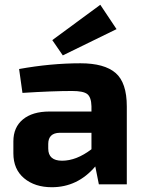

<svg xmlns="http://www.w3.org/2000/svg" viewBox="-20 -772 607 804"><path d="M243 -540 199 -604 400 -752 468 -650ZM74 -383 60 -483Q193 -507 317 -507Q417 -507 464 -466.5Q511 -426 511 -326V0H394L379 -75Q305 12 197 12Q126 12 81 -25.5Q36 -63 36 -130V-180Q36 -239 76 -272Q116 -305 187 -305H363V-327Q362 -365 345.5 -378Q329 -391 282 -391Q200 -391 74 -383ZM182 -169V-150Q182 -99 240 -99Q300 -99 363 -147V-216H230Q182 -215 182 -169Z"/></svg>

Font: Exo 2.0
Style: Bold
Weight: 700
Designer: Natanael Gama
Version: Version 1.001;PS 001.001;hotconv 1.0.70;makeotf.lib2.5.58329